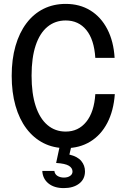

<svg xmlns="http://www.w3.org/2000/svg" viewBox="-20 -750 644 985"><path d="M317 10Q254 10 203 -16Q152 -42 115.5 -90.5Q79 -139 59.5 -207.5Q40 -276 40 -361Q40 -446 59.5 -514Q79 -582 115.5 -630.5Q152 -679 203 -704.5Q254 -730 317 -730Q389 -730 443.5 -696.5Q498 -663 530.5 -600.5Q563 -538 568 -453H469Q463 -547 423 -596Q383 -645 317 -645Q263 -645 223.5 -612.5Q184 -580 163 -517Q142 -454 142 -362Q142 -270 163 -206Q184 -142 223.5 -108.5Q263 -75 317 -75Q382 -75 422.5 -125Q463 -175 469 -267H569Q563 -182 530.5 -119.5Q498 -57 443 -23.5Q388 10 317 10ZM307 215Q258 215 228.5 191Q199 167 197 127H259Q261 144 275 152.5Q289 161 308 161Q327 161 339.5 152.5Q352 144 352 130Q352 112 333.5 100.5Q315 89 268 86L289 -12H349L336 43Q378 53 397 76Q416 99 416 129Q416 169 386 192Q356 215 307 215Z"/></svg>

Font: Instrument Sans SemiCondensed Medium
Style: Regular
Weight: 500
Width: 4
Designer: Rodrigo Fuenzalida
Foundry: fragTYPE
Version: Version 1.000;gftools[0.9.28]